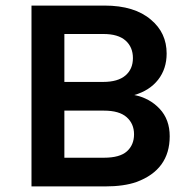

<svg xmlns="http://www.w3.org/2000/svg" viewBox="-20 -669 688 689"><path d="M93 0V-649H355Q463 -649 522 -598Q578 -551 578 -477Q578 -422 547.5 -383Q517 -344 462 -328Q517 -317 553 -278.5Q589 -240 589 -180Q589 -60 470 -16Q425 0 356 0ZM211 -103H353Q410 -103 435.5 -126Q461 -149 461 -187Q461 -225 434.5 -248.5Q408 -272 353 -272H211ZM211 -375H350Q403 -375 430 -398Q457 -421 457 -460.5Q457 -500 430.5 -523.5Q404 -547 351 -547H211Z"/></svg>

Font: Karmilla
Style: Bold
Weight: 700
Designer: Jonathan Pinhorn
Version: Version 1.000